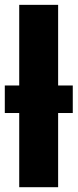

<svg xmlns="http://www.w3.org/2000/svg" viewBox="-20 -780 323 800"><path d="M60.1 0V-309.1H0V-423.8H60.1V-759.8H222.2V-423.8H283.2V-309.1H222.2V0Z"/></svg>

Font: Open Sans Condensed ExtraBold
Style: Regular
Weight: 800
Width: 3
Designer: Monotype Design Team
Foundry: Monotype Imaging Inc.
Version: Version 3.000; ttfautohint (v1.8.4)